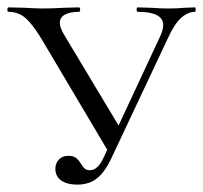

<svg xmlns="http://www.w3.org/2000/svg" viewBox="-25 -488 550 520"><path d="M-2 -456Q-5 -456 -5 -462Q-5 -468 -2 -468L41 -467Q75 -465 90 -465Q114 -465 150 -467L189 -468Q192 -468 192 -462Q192 -456 189 -456Q165 -456 151 -448.5Q137 -441 137 -426Q137 -414 148 -395L304 -135L271 -73L86 -385Q62 -424 43 -440Q24 -456 -2 -456ZM417 -420Q417 -456 348 -456Q345 -456 345 -462Q345 -468 348 -468L382 -467Q410 -465 433 -465Q453 -465 477 -467L503 -468Q505 -468 505 -462Q505 -456 503 -456Q484 -456 465.5 -439.5Q447 -423 429 -383L275 -56Q258 -21 237 -4.5Q216 12 184 12Q157 12 141 1Q125 -10 125 -31Q125 -46 134.5 -56Q144 -66 160 -66Q173 -66 180 -61Q187 -56 194 -45Q200 -35 205 -31Q210 -27 219 -27Q240 -27 256 -62L409 -390Q417 -408 417 -420Z"/></svg>

Font: Cormorant Unicase
Style: Regular
Weight: 400
Designer: Christian Thalmann (Catharsis Fonts)
Foundry: Catharsis Fonts
Version: Version 4.000